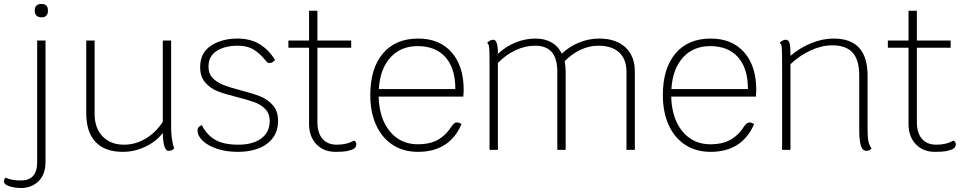

<svg xmlns="http://www.w3.org/2000/svg" viewBox="-74 -754 4849 966"><path d="M-47 173Q-54 167 -54 158Q-54 152 -51.5 147Q-49 142 -45 140Q-17 154 32 154Q71 154 92 131.5Q113 109 113 63V-550H155V62Q155 123 120 157.5Q85 192 31 192Q7 192 -15 186.5Q-37 181 -47 173ZM101 -697V-704Q101 -718 109.5 -726Q118 -734 131 -734H137Q151 -734 159 -726Q167 -718 167 -704V-697Q167 -684 159 -675.5Q151 -667 137 -667H131Q118 -667 109.5 -675.5Q101 -684 101 -697Z M802 -7Q792 5 774 5Q747 5 745 -85Q712 -42 657.5 -16Q603 10 544 10Q454 10 407 -39.5Q360 -89 360 -184V-550H402V-181Q402 -110 442 -68Q482 -26 550 -26Q607 -26 658.5 -56.5Q710 -87 745 -141V-550H787V-113Q787 -54 802 -7Z M920 -98Q920 -108 926.5 -115Q933 -122 942 -124Q964 -78 1006.5 -52Q1049 -26 1125 -26Q1197 -26 1240 -57Q1283 -88 1283 -146Q1283 -182 1261.5 -204.5Q1240 -227 1208 -239Q1176 -251 1121 -265Q1059 -280 1022 -294.5Q985 -309 959 -338.5Q933 -368 933 -416Q933 -489 988 -524.5Q1043 -560 1120 -560Q1186 -560 1232 -532Q1278 -504 1310 -452Q1302 -444 1296 -440.5Q1290 -437 1282 -437Q1276 -437 1271.5 -440Q1267 -443 1261 -451Q1233 -486 1201.5 -505Q1170 -524 1122 -524Q1058 -524 1016.5 -498Q975 -472 975 -419Q975 -383 996.5 -361Q1018 -339 1050 -326.5Q1082 -314 1136 -300Q1198 -284 1235.5 -269Q1273 -254 1299 -224.5Q1325 -195 1325 -146Q1325 -73 1270.5 -31.5Q1216 10 1121 10Q1064 10 1018 -5.5Q972 -21 946 -45.5Q920 -70 920 -98Z M1719 -29Q1719 -22 1715.5 -15.5Q1712 -9 1707 -6Q1690 3 1670 6.5Q1650 10 1614 10Q1554 10 1517.5 -28.5Q1481 -67 1481 -131V-514H1377V-550H1481V-700H1523V-550H1693V-514H1523V-140Q1523 -85 1548.5 -55.5Q1574 -26 1621 -26Q1671 -26 1707 -47Q1719 -40 1719 -29Z M2257 -268H1831Q1834 -158 1887.5 -93Q1941 -28 2029 -28Q2087 -28 2127 -49.5Q2167 -71 2198 -118Q2211 -138 2224 -138Q2235 -138 2248 -130Q2219 -61 2164 -25.5Q2109 10 2029 10Q1956 10 1902 -25Q1848 -60 1818.5 -124.5Q1789 -189 1789 -276Q1789 -410 1852.5 -485Q1916 -560 2030 -560Q2137 -560 2198 -491Q2259 -422 2259 -300ZM2217 -306Q2217 -410 2167.5 -466Q2118 -522 2027 -522Q1942 -522 1890 -464.5Q1838 -407 1832 -306Z M3120 -395V0H3078V-392Q3078 -456 3041.5 -490Q3005 -524 2936 -524Q2891 -524 2847 -503.5Q2803 -483 2767 -446Q2772 -419 2772 -394V0H2730V-392Q2730 -459 2702.5 -491.5Q2675 -524 2618 -524Q2568 -524 2519 -501Q2470 -478 2431 -437V0H2389V-413Q2389 -459 2388.5 -487.5Q2388 -516 2385.5 -525Q2383 -534 2377 -539Q2392 -554 2408 -554Q2431 -554 2431 -486V-483Q2472 -521 2520.5 -540.5Q2569 -560 2620 -560Q2667 -560 2701 -540.5Q2735 -521 2753 -484Q2790 -520 2839.5 -540Q2889 -560 2940 -560Q3025 -560 3072.5 -516Q3120 -472 3120 -395Z M3729 -268H3303Q3306 -158 3359.5 -93Q3413 -28 3501 -28Q3559 -28 3599 -49.5Q3639 -71 3670 -118Q3683 -138 3696 -138Q3707 -138 3720 -130Q3691 -61 3636 -25.5Q3581 10 3501 10Q3428 10 3374 -25Q3320 -60 3290.5 -124.5Q3261 -189 3261 -276Q3261 -410 3324.5 -485Q3388 -560 3502 -560Q3609 -560 3670 -491Q3731 -422 3731 -300ZM3689 -306Q3689 -410 3639.5 -466Q3590 -522 3499 -522Q3414 -522 3362 -464.5Q3310 -407 3304 -306Z M4311 -7Q4308 -2 4300 1.5Q4292 5 4285 5Q4266 5 4257.5 -20.5Q4249 -46 4249 -102V-373Q4249 -452 4216 -489Q4183 -526 4113 -526Q4061 -526 4005 -500.5Q3949 -475 3903 -431V0H3861V-413Q3861 -459 3860.5 -487.5Q3860 -516 3857.5 -525Q3855 -534 3849 -539Q3864 -554 3880 -554Q3893 -554 3898 -538.5Q3903 -523 3903 -486V-473Q3951 -514 4008 -537Q4065 -560 4120 -560Q4206 -560 4248.5 -513.5Q4291 -467 4291 -372V-108Q4291 -64 4295 -44Q4299 -24 4311 -7Z M4735 -29Q4735 -22 4731.5 -15.5Q4728 -9 4723 -6Q4706 3 4686 6.5Q4666 10 4630 10Q4570 10 4533.5 -28.5Q4497 -67 4497 -131V-514H4393V-550H4497V-700H4539V-550H4709V-514H4539V-140Q4539 -85 4564.5 -55.5Q4590 -26 4637 -26Q4687 -26 4723 -47Q4735 -40 4735 -29Z"/></svg>

Font: Krub ExtraLight
Style: Regular
Weight: 275
Designer: Ekaluck Peanpanawate
Foundry: Cadson Demak Co.,Ltd.
Version: Version 1.000; ttfautohint (v1.6)